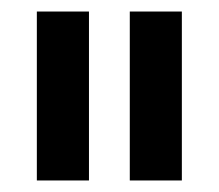

<svg xmlns="http://www.w3.org/2000/svg" viewBox="-20 -728 379 333"><path d="M205.1 -415V-708H295.4V-415ZM43.9 -415V-708H134.3V-415Z"/></svg>

Font: Squarish Sans CT
Style: Regular
Weight: 400
Version: Version 0.9